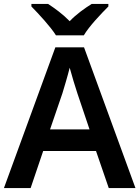

<svg xmlns="http://www.w3.org/2000/svg" viewBox="-20 -958 711 978"><path d="M265 -778H407C433 -823 495 -888 532 -925V-938H447C412 -916 369 -886 335 -850C300 -886 260 -915 225 -938H140V-925C177 -887 237 -823 265 -778ZM534 0H670L408 -717H262L0 0H136L200 -189H469ZM374 -483 436 -299H235L298 -483C305 -506 325 -572 335 -613C344 -578 365 -510 374 -483Z"/></svg>

Font: Noto Sans Ol Chiki SemiBold
Style: Regular
Weight: 600
Designer: Monotype Design Team, Lewis McGuffie
Foundry: Monotype Imaging Inc.
Version: Version 2.003